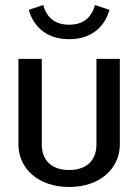

<svg xmlns="http://www.w3.org/2000/svg" viewBox="-20 -737 557 773"><path d="M95.8 -697.5C111.7 -640.8 157.5 -579.2 258.3 -579.2C359.2 -579.2 405 -640.8 420.8 -697.5L362.5 -716.7C352.5 -680.8 328.3 -637.5 258.3 -637.5C188.3 -637.5 164.2 -680.8 154.2 -716.7ZM54.2 -155.8C54.2 -60 132.5 15.8 258.3 15.8C384.2 15.8 462.5 -60 462.5 -155.8V-500H368.3V-155.8C368.3 -84.2 320.8 -52.5 258.3 -52.5C195.8 -52.5 148.3 -84.2 148.3 -155.8V-500H54.2Z"/></svg>

Font: Boon Medium
Style: Regular
Weight: 500
Designer: Sungsit Sawaiwan
Foundry: FontUni
Version: Version 2.0